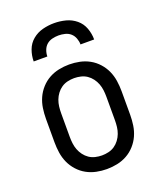

<svg xmlns="http://www.w3.org/2000/svg" viewBox="-138 -829 777 925"><g transform="rotate(-20 250.0 -366.0)"><path d="M250 8Q223 8 196.5 2.5Q170 -3 146.5 -16Q123 -29 104.5 -49.5Q86 -70 75 -94.5Q64 -119 60 -146Q56 -173 56 -200V-320Q56 -347 60 -374Q64 -401 75 -425.5Q86 -450 104.5 -470.5Q123 -491 146.5 -504Q170 -517 196.5 -522.5Q223 -528 250 -528Q277 -528 303.5 -522.5Q330 -517 353.5 -504Q377 -491 395.5 -470.5Q414 -450 425 -425.5Q436 -401 440 -374Q444 -347 444 -320V-200Q444 -173 440 -146Q436 -119 425 -94.5Q414 -70 395.5 -49.5Q377 -29 353.5 -16Q330 -3 303.5 2.5Q277 8 250 8ZM250 -62Q267 -62 284 -66Q301 -70 315 -79.5Q329 -89 339.5 -103Q350 -117 356 -133Q362 -149 364 -166Q366 -183 366 -200V-320Q366 -337 364 -354Q362 -371 356 -387Q350 -403 339.5 -417Q329 -431 315 -440.5Q301 -450 284 -454Q267 -458 250 -458Q233 -458 216 -454Q199 -450 185 -440.5Q171 -431 160.5 -417Q150 -403 144 -387Q138 -371 136 -354Q134 -337 134 -320V-200Q134 -183 136 -166Q138 -149 144 -133Q150 -117 160.5 -103Q171 -89 185 -79.5Q199 -70 216 -66Q233 -62 250 -62ZM95 -600Q95 -630 105.5 -658.5Q116 -687 139 -706Q162 -725 191 -732.5Q220 -740 250 -740Q280 -740 309 -732.5Q338 -725 361 -706Q384 -687 394.5 -658.5Q405 -630 405 -600H335Q335 -616 329 -632Q323 -648 311 -658.5Q299 -669 282.5 -673Q266 -677 250 -677Q234 -677 217.5 -673Q201 -669 189 -658.5Q177 -648 171 -632Q165 -616 165 -600Z"/></g></svg>

Font: Iosevka Custom
Style: Regular
Weight: 400
Monospace: yes
Designer: Belleve Invis
Foundry: Belleve Invis
Version: Version 32.5.0; ttfautohint (v1.8.4)